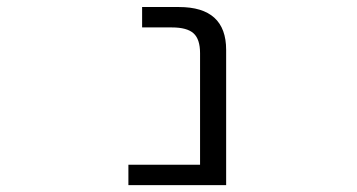

<svg xmlns="http://www.w3.org/2000/svg" viewBox="-20 -540 1040 560"><path d="M563.5 -384.8Q563.5 -425.8 544.4 -442.9Q525.4 -460 481.4 -460H394.5V-519.5H502Q639.6 -519.5 639.6 -394.5V0H354.5V-59.6H563.5Z"/></svg>

Font: Gen Shin Gothic Monospace Normal
Style: Regular
Weight: 350
Designer: [Source Han Sans]
Ryoko NISHIZUKA  (kana & ideographs); Paul D. Hunt (Latin, Greek & Cyrillic); Wenlong ZHANG  (bopomofo
Version: Version 1.002.20150607